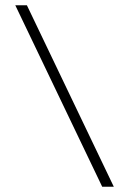

<svg xmlns="http://www.w3.org/2000/svg" viewBox="-20 -708 504 728"><path d="M411.5 0H367.5L38 -688H82Z"/></svg>

Font: League Spartan Thin ExtraLight
Style: Regular
Weight: 250
Version: Version 2.002